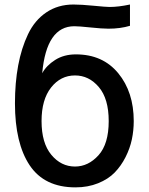

<svg xmlns="http://www.w3.org/2000/svg" viewBox="-20 -808 655 846"><path d="M45.9 -352.5Q45.9 -443.4 60.1 -519.5Q74.2 -595.7 103.5 -657.2Q132.8 -718.8 184.1 -753.4Q235.4 -788.1 303.7 -788.1Q337.9 -788.1 392.6 -782.7Q447.3 -777.3 462.9 -777.3Q502 -777.3 552.7 -788.1V-694.3Q509.8 -681.6 458 -681.6Q429.7 -681.6 378.9 -687Q328.1 -692.4 307.6 -692.4Q184.6 -692.4 166 -485.4Q184.6 -519.5 223.1 -543.9Q261.7 -568.4 314.5 -568.4Q432.6 -568.4 501 -485.4Q569.3 -402.3 569.3 -274.4Q569.3 -233.4 561 -193.8Q552.7 -154.3 533.2 -115.7Q513.7 -77.1 485.4 -47.9Q457 -18.6 412.1 -0.5Q367.2 17.6 312.5 17.6Q175.8 17.6 110.8 -79.6Q45.9 -176.8 45.9 -352.5ZM163.1 -274.4Q163.1 -177.7 206.1 -126Q249 -74.2 310.5 -74.2Q369.1 -74.2 414.1 -124Q459 -173.8 459 -274.4Q459 -373 415.5 -424.3Q372.1 -475.6 310.5 -475.6Q247.1 -475.6 205.1 -422.4Q163.1 -369.1 163.1 -274.4Z"/></svg>

Font: Gothic A1 SemiBold
Style: Regular
Weight: 600
Version: Version 2.50